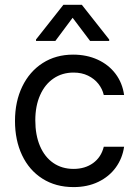

<svg xmlns="http://www.w3.org/2000/svg" viewBox="-20 -763 569 794"><path d="M42 -262.7Q42 -342.8 72 -405Q102.1 -467.3 156.5 -502.2Q210.9 -537.1 282.2 -537.1Q338.4 -537.1 383.8 -516.4Q429.2 -495.6 457.8 -457.8Q486.3 -419.9 493.2 -370.1H409.2Q403.3 -395.5 386.7 -416.5Q370.1 -437.5 344 -450.2Q317.9 -462.9 284.2 -462.9Q237.3 -462.9 201.4 -438.5Q165.5 -414.1 145.8 -369.4Q126 -324.7 126 -265.6Q126 -204.6 145.3 -159.2Q164.6 -113.8 200.4 -89.1Q236.3 -64.5 284.2 -64.5Q331.5 -64.5 365 -88.6Q398.4 -112.8 409.2 -156.2H493.2Q486.3 -108.4 459 -70.6Q431.6 -32.7 386.7 -11Q341.8 10.7 284.2 10.7Q210.4 10.7 155.5 -24.2Q100.6 -59.1 71.3 -121.1Q42 -183.1 42 -262.7ZM280.3 -689.5 209 -593.8H128.9V-599.6L242.2 -743.2H318.4L431.6 -599.6V-593.8H352.5Z"/></svg>

Font: Pretendard GOV
Style: Regular
Weight: 400
Designer: Base glyphs from Inter by Rasmus Andersson; Hangeul glyphs from Noto Sans CJK(Source Han Sans) by Jang Soo-young and Kan
Foundry: Kil Hyung-jin
Version: Version 1.309